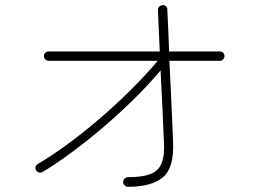

<svg xmlns="http://www.w3.org/2000/svg" viewBox="-20 -741 1040 739"><path d="M472 -22Q465 -22 459.5 -27.5Q454 -33 454 -40Q454 -48 459.5 -53.5Q465 -59 472 -59Q529 -59 560 -71.5Q591 -84 602.5 -114Q614 -144 611 -194Q609 -244 605.5 -319Q602 -394 598 -470Q552 -415 495 -359Q438 -303 377 -251Q316 -199 256.5 -155Q197 -111 144 -79Q137 -75 130 -77Q123 -79 119 -85Q115 -92 117 -99Q119 -106 126 -110Q177 -140 238 -184.5Q299 -229 362 -283Q425 -337 483 -394.5Q541 -452 587 -507H167Q160 -507 154.5 -512.5Q149 -518 149 -525Q149 -533 154.5 -538Q160 -543 167 -543H595Q592 -597 590.5 -640Q589 -683 588 -703Q588 -711 593.5 -716Q599 -721 606 -721Q614 -722 619 -717Q624 -712 624 -704Q625 -684 627 -641Q629 -598 631 -543H826Q834 -543 839 -538Q844 -533 844 -525Q844 -518 839 -512.5Q834 -507 826 -507H632Q635 -452 637.5 -393.5Q640 -335 642.5 -283.5Q645 -232 646 -196Q651 -96 607.5 -59Q564 -22 472 -22Z"/></svg>

Font: Zen Maru Gothic Light
Style: Regular
Weight: 300
Designer: Yoshimichi Ohira
Foundry: Positype
Version: Version 1.001